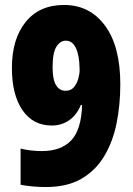

<svg xmlns="http://www.w3.org/2000/svg" viewBox="-20 -744 536 774"><path d="M465 -404Q465 -322 450 -247.5Q435 -173 400.5 -115Q366 -57 308.5 -23.5Q251 10 165 10Q113 10 63 1V-145Q83 -140 105 -137.5Q127 -135 149 -135Q226 -135 267 -178Q308 -221 311 -321H306Q289 -280 258.5 -259Q228 -238 189 -238Q113 -238 70.5 -300Q28 -362 28 -470Q28 -587 83.5 -655.5Q139 -724 238 -724Q342 -724 403.5 -640.5Q465 -557 465 -404ZM245 -580Q223 -580 207.5 -556Q192 -532 192 -473Q192 -423 206 -400.5Q220 -378 244 -378Q266 -378 278 -392.5Q290 -407 295.5 -426.5Q301 -446 301 -462Q301 -474 299.5 -493.5Q298 -513 292.5 -533Q287 -553 275.5 -566.5Q264 -580 245 -580Z"/></svg>

Font: Noto Sans Sinhala UI ExtraCondensed Black
Style: Regular
Weight: 900
Width: 2
Designer: Jelle Bosma - Monotype Design Team
Foundry: Monotype Imaging Inc.
Version: Version 2.006; ttfautohint (v1.8.4.7-5d5b)